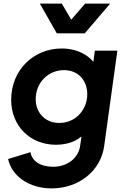

<svg xmlns="http://www.w3.org/2000/svg" viewBox="-20 -825 694 1065"><path d="M450 -640 591 -805H452L375 -716L323 -805H201L295 -640ZM266 220C419 220 540 121 558 -16L631 -544H506L498 -482C481 -502 461 -518 437 -530C403 -547 365 -556 322 -556C165 -556 42 -435 42 -272C42 -126 147 -22 291 -22C331 -22 367 -30 399 -46C410 -52 421 -59 432 -68L425 -20C417 52 353 100 276 100C204 100 158 70 149 19L25 57C45 152 142 220 266 220ZM309 -143C231 -143 178 -199 178 -275C178 -366 247 -436 335 -436C414 -436 464 -379 464 -302C464 -217 400 -143 309 -143Z"/></svg>

Font: Plus Jakarta Sans
Style: Bold Italic
Weight: 700
Italic angle: -8°
Designer: Gumpita Rahayu
Foundry: Tokotype
Version: Version 2.071;gftools[0.9.30]